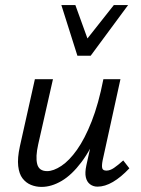

<svg xmlns="http://www.w3.org/2000/svg" viewBox="-20 -727 552 754"><path d="M143 7Q121 7 101.5 -1Q82 -9 68.5 -26.5Q55 -44 51.5 -75Q48 -106 58 -152L117 -416H188L130 -160Q119 -111 126 -83Q133 -55 165 -55Q190 -55 221 -75.5Q252 -96 282.5 -139Q313 -182 340 -250.5Q367 -319 386 -416H427Q404 -302 371 -221.5Q338 -141 300 -90.5Q262 -40 222 -16.5Q182 7 143 7ZM363 6Q346 6 333.5 -3.5Q321 -13 317 -31Q313 -49 319 -77L394 -416H453L383 -97Q379 -76 381.5 -66.5Q384 -57 398 -57Q412 -57 427.5 -67.5Q443 -78 464 -97L488 -66Q455 -31 423.5 -12.5Q392 6 363 6ZM284 -508 306 -554 427 -707H483L336 -508ZM284 -508 221 -707H276L331 -555L336 -508Z"/></svg>

Font: Ysabeau Office Medium
Style: Italic
Weight: 500
Italic angle: -12°
Designer: Christian Thalmann (Catharsis Fonts)
Version: Version 2.001;gftools[0.9.30]; featfreeze: tnum,lnum,ss02